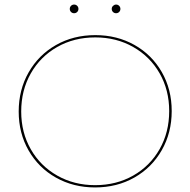

<svg xmlns="http://www.w3.org/2000/svg" viewBox="-20 -817 835 842"><path d="M286 -778Q286 -786 291.5 -791.5Q297 -797 305 -797Q313 -797 318.5 -791.5Q324 -786 324 -778Q324 -770 318.5 -764.5Q313 -759 305 -759Q297 -759 291.5 -764.5Q286 -770 286 -778ZM470 -778Q470 -786 476 -791.5Q482 -797 489 -797Q497 -797 502.5 -791.5Q508 -786 508 -778Q508 -770 502.5 -764.5Q497 -759 489 -759Q481 -759 475.5 -764.5Q470 -770 470 -778ZM62 -328Q62 -423 105.5 -499.5Q149 -576 225.5 -619.5Q302 -663 398 -663Q493 -663 569.5 -620Q646 -577 689.5 -501Q733 -425 733 -330Q733 -235 689.5 -158.5Q646 -82 569.5 -38.5Q493 5 397 5Q302 5 225.5 -38Q149 -81 105.5 -157Q62 -233 62 -328ZM722 -330Q722 -422 680 -495.5Q638 -569 564 -611Q490 -653 398 -653Q305 -653 231 -611Q157 -569 115 -495Q73 -421 73 -328Q73 -236 115 -162.5Q157 -89 231 -47Q305 -5 397 -5Q490 -5 564 -47Q638 -89 680 -163Q722 -237 722 -330Z"/></svg>

Font: Ysabeau Infant Hairline
Style: Regular
Weight: 100
Designer: Christian Thalmann (Catharsis Fonts)
Version: Version 0.003